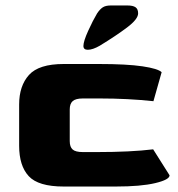

<svg xmlns="http://www.w3.org/2000/svg" viewBox="-20 -682 650 702"><path d="M50 -149V-300Q50 -368 86 -408Q122 -448 213 -448H341Q444 -448 501 -439.5Q558 -431 571 -418L541 -312Q448 -322 344 -322H283Q257 -322 246 -312.5Q235 -303 235 -282V-166Q235 -145 245.5 -135.5Q256 -126 283 -126H334Q458 -126 540 -136L600 -41Q600 -25 547.5 -12.5Q495 0 403 0H213Q120 0 85 -38Q50 -76 50 -149ZM335 -633Q345 -648 355.5 -655Q366 -662 385 -662H446Q466 -662 475.5 -655.5Q485 -649 485 -633Q485 -612 444.5 -581.5Q404 -551 345 -515Q319 -500 301 -500Q285 -500 285 -514Q285 -531 302.5 -569.5Q320 -608 335 -633Z"/></svg>

Font: Gold Bold
Style: Regular
Weight: 400
Designer: jaiki
Version: Version 1.000